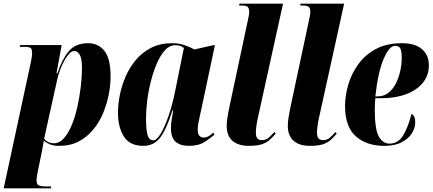

<svg xmlns="http://www.w3.org/2000/svg" viewBox="-32 -780 2343 1040"><path d="M137 -452Q142 -479 142 -492Q142 -509 136.5 -517.5Q131 -526 102 -526H75L77 -536H302L274 -383H279Q303 -457 339.5 -501.5Q376 -546 446 -546Q500 -546 533.5 -504.5Q567 -463 567 -365Q567 -319 557 -268Q547 -217 526.5 -167.5Q506 -118 473 -78Q440 -38 394.5 -14Q349 10 289 10Q259 10 240 2.5Q221 -5 205 -18Q204 -7 201.5 5.5Q199 18 196 35L171 157Q168 173 167 181.5Q166 190 166 198Q166 217 177 223.5Q188 230 216 230H245L244 240H-12ZM261 -4Q290 -4 314 -31Q338 -58 356.5 -102.5Q375 -147 387 -201Q399 -255 405.5 -310Q412 -365 412 -411Q412 -464 399.5 -484Q387 -504 370 -504Q353 -504 334.5 -479.5Q316 -455 300.5 -418.5Q285 -382 277 -345L207 -29Q227 -4 261 -4Z M744 10Q671 10 639 -40.5Q607 -91 607 -170Q607 -214 617 -265Q627 -316 648.5 -365.5Q670 -415 704.5 -456Q739 -497 787.5 -521.5Q836 -546 900 -546Q938 -546 970 -534.5Q1002 -523 1021 -512L1122 -535H1132L1058 -186Q1056 -175 1051 -154.5Q1046 -134 1042.5 -113Q1039 -92 1039 -77Q1039 -35 1072 -35Q1086 -35 1098.5 -42.5Q1111 -50 1124 -62L1129 -50Q1110 -33 1077 -11.5Q1044 10 990 10Q944 10 919 -12.5Q894 -35 894 -86Q894 -110 898 -132Q902 -154 906 -182H902Q871 -83 837 -36.5Q803 10 744 10ZM798 -20Q817 -20 839 -57Q861 -94 882 -155Q903 -216 917 -288L964 -520Q952 -530 940 -532.5Q928 -535 916 -535Q886 -535 861.5 -508Q837 -481 818 -437Q799 -393 785.5 -340.5Q772 -288 765.5 -235.5Q759 -183 759 -140Q759 -76 767.5 -48Q776 -20 798 -20Z M1315 10Q1259 10 1227.5 -17Q1196 -44 1196 -99Q1196 -118 1200 -144Q1204 -170 1214 -217L1310 -667Q1313 -680 1315.5 -693.5Q1318 -707 1318 -716Q1318 -730 1312 -740Q1306 -750 1277 -750H1263L1265 -760H1501L1366 -147Q1359 -117 1356.5 -95Q1354 -73 1354 -62Q1354 -40 1362 -30.5Q1370 -21 1386 -21Q1409 -21 1423.5 -34Q1438 -47 1454 -65L1461 -56Q1444 -36 1427 -21Q1410 -6 1384.5 2Q1359 10 1315 10Z M1646 10Q1590 10 1558.5 -17Q1527 -44 1527 -99Q1527 -118 1531 -144Q1535 -170 1545 -217L1641 -667Q1644 -680 1646.5 -693.5Q1649 -707 1649 -716Q1649 -730 1643 -740Q1637 -750 1608 -750H1594L1596 -760H1832L1697 -147Q1690 -117 1687.5 -95Q1685 -73 1685 -62Q1685 -40 1693 -30.5Q1701 -21 1717 -21Q1740 -21 1754.5 -34Q1769 -47 1785 -65L1792 -56Q1775 -36 1758 -21Q1741 -6 1715.5 2Q1690 10 1646 10Z M2050 10Q1953 10 1895 -42Q1837 -94 1837 -206Q1837 -259 1853.5 -318Q1870 -377 1906.5 -429Q1943 -481 2002 -513.5Q2061 -546 2146 -546Q2216 -546 2253.5 -514Q2291 -482 2291 -426Q2291 -371 2258 -331Q2225 -291 2167 -269.5Q2109 -248 2034 -248H2001Q2000 -242 1999.5 -229Q1999 -216 1998.5 -203.5Q1998 -191 1998 -186Q1998 -81 2019.5 -41.5Q2041 -2 2078 -2Q2125 -2 2152 -47Q2179 -92 2197 -163Q2205 -160 2211 -149.5Q2217 -139 2217 -115Q2217 -87 2199 -58Q2181 -29 2144 -9.5Q2107 10 2050 10ZM2014 -258Q2047 -258 2071.5 -277Q2096 -296 2112 -327.5Q2128 -359 2136 -395.5Q2144 -432 2144 -467Q2144 -503 2136.5 -517.5Q2129 -532 2108 -532Q2077 -532 2046.5 -462Q2016 -392 2001 -258Z"/></svg>

Font: Noto Serif Display ExtraCondensed Black
Style: Italic
Weight: 900
Width: 2
Italic angle: -12°
Designer: Monotype Design Team
Foundry: Monotype Imaging Inc.
Version: Version 2.009